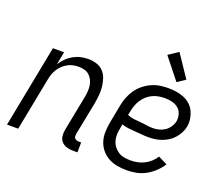

<svg xmlns="http://www.w3.org/2000/svg" viewBox="-126 -961 1353 1163"><g transform="rotate(20 550.0 -379.5)"><path d="M472 12H444Q423 12 403.5 6.5Q384 1 370.5 -13Q357 -27 354 -47.5Q351 -68 355 -90L399 -315Q403 -335 404.5 -354.5Q406 -374 403.5 -392.5Q401 -411 393 -427.5Q385 -444 372 -456Q359 -468 341 -473Q323 -478 303 -478Q286 -478 268 -474.5Q250 -471 233.5 -462Q217 -453 203 -440Q189 -427 179 -411.5Q169 -396 162.5 -378.5Q156 -361 153 -344L86 0H14L117 -530H189L173 -447Q187 -469 205.5 -487.5Q224 -506 246.5 -518.5Q269 -531 293.5 -536.5Q318 -542 342 -542Q369 -542 395 -534Q421 -526 438.5 -507.5Q456 -489 464.5 -464.5Q473 -440 476 -413Q479 -386 476.5 -358.5Q474 -331 469 -303L427 -90Q426 -82 426.5 -74.5Q427 -67 431.5 -62Q436 -57 443 -54.5Q450 -52 457 -52H473Z M789 12Q757 12 726.5 6.5Q696 1 670 -13.5Q644 -28 625 -51Q606 -74 597 -102.5Q588 -131 589 -163Q590 -195 596 -227L619 -347Q624 -373 634.5 -399.5Q645 -426 661.5 -449.5Q678 -473 701 -491.5Q724 -510 750.5 -522Q777 -534 803.5 -538Q830 -542 857 -542Q884 -542 910 -538Q936 -534 959 -524.5Q982 -515 1000.5 -498.5Q1019 -482 1029.5 -460Q1040 -438 1044 -412.5Q1048 -387 1043 -360Q1039 -339 1028.5 -319.5Q1018 -300 1003 -283Q988 -266 969 -254Q950 -242 929 -234.5Q908 -227 887 -224Q866 -221 846 -221Q823 -221 801.5 -223Q780 -225 757.5 -226.5Q735 -228 713 -230.5Q691 -233 670 -240L666 -215Q661 -193 660.5 -172Q660 -151 665.5 -131.5Q671 -112 683 -96.5Q695 -81 711 -70.5Q727 -60 747.5 -56Q768 -52 790 -52Q811 -52 833 -56Q855 -60 876.5 -70.5Q898 -81 915.5 -97Q933 -113 946 -133L1004 -104Q987 -77 962.5 -54Q938 -31 909.5 -15.5Q881 0 850 6Q819 12 789 12ZM850 -282Q870 -282 890 -287Q910 -292 927 -303.5Q944 -315 956 -333Q968 -351 972 -370Q976 -394 969 -416.5Q962 -439 945 -453Q928 -467 905 -472.5Q882 -478 858 -478Q839 -478 819 -474.5Q799 -471 780.5 -462.5Q762 -454 746 -440Q730 -426 718.5 -409Q707 -392 700 -373Q693 -354 689 -335L683 -306Q702 -297 723.5 -294.5Q745 -292 766 -290.5Q787 -289 808 -285.5Q829 -282 850 -282Z M890 -593 782 -729 845 -771 942 -627Z"/></g></svg>

Font: Lode Term
Style: Italic
Weight: 400
Italic angle: -11°
Monospace: yes
Designer: Belleve Invis
Foundry: Belleve Invis
Version: Version 29.2.0